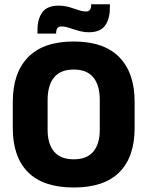

<svg xmlns="http://www.w3.org/2000/svg" viewBox="-20 -843 675 879"><path d="M317.4 15.4Q178.2 15.4 108.4 -54.5Q38.6 -124.4 38.6 -256.1V-377.5Q38.6 -509.4 108.7 -581.2Q178.8 -653 317.4 -653Q456 -653 526.2 -581.2Q596.3 -509.4 596.3 -377.5V-256.1Q596.3 -124.4 526.5 -54.5Q456.7 15.4 317.4 15.4ZM317.4 -113.7Q377.8 -113.7 407.3 -149Q436.8 -184.3 436.8 -248.6V-385.3Q436.8 -452.6 407.3 -488.6Q377.8 -524.6 317.4 -524.6Q257.1 -524.6 227.6 -488.6Q198 -452.6 198 -385.3V-248.6Q198 -184.3 227.6 -149Q257.1 -113.7 317.4 -113.7ZM386 -695.3Q367.7 -695.3 350.6 -699.4Q333.5 -703.4 318 -708.6Q302.6 -713.8 288.7 -717.9Q274.8 -721.9 262.9 -721.9Q248.5 -721.9 242.9 -714.2Q237.2 -706.5 236.9 -690.8V-689.1H151.7V-707.2Q151.7 -755.7 173.6 -786.4Q195.5 -817.2 249.5 -817.2Q268.7 -817.2 285.9 -813.2Q303.1 -809.1 318.1 -803.8Q333.1 -798.5 346.7 -794.5Q360.2 -790.4 372 -790.4Q386.5 -790.4 391.8 -798.2Q397.2 -805.9 397.5 -821.7V-823.4H483V-806.9Q483 -757 461.3 -726.2Q439.5 -695.3 386 -695.3Z"/></svg>

Font: Anek Gujarati Medium
Style: Regular
Weight: 500
Designer: Mrunmayee Ghaisas (Gujarati), Yesha Goshar (Latin)
Foundry: Ek Type
Version: Version 1.003